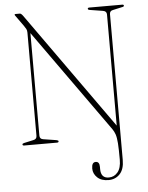

<svg xmlns="http://www.w3.org/2000/svg" viewBox="-61 -749 784 1020"><g transform="rotate(-5 331.5 -239.0)"><path d="M520 -45.5 130.5 -592V-45.5Q130.5 -27 149 -24.5L219 -13.5Q229.5 -11.5 229.5 -6.5Q229.5 0 221 0H45.5Q37 0 37 -6.5Q37 -11.5 47 -13.5L97 -24.5Q115 -28 115 -45.5V-596Q115 -607.5 111 -615.2Q107 -623 99.5 -633.5L59 -690Q55.5 -694.5 55.5 -696.5Q55.5 -700 60.5 -700H84Q90.5 -700 101 -685.5L544.5 -62.5V-655Q544.5 -673 525 -676L456 -687Q445.5 -688.5 445.5 -694Q445.5 -700 454 -700H629.5Q638 -700 638 -694Q638 -688.5 627.5 -687L578 -676Q560.5 -673 560.5 -655V122Q560.5 171.5 536.8 196.8Q513 222 476.5 222Q438 222 416.5 201.5Q395 181 395 153.5Q395 120 416.5 120Q436.5 120 436.5 148V159.5Q436.5 209 479.5 208.5Q507.5 208.5 526.2 186.2Q545 164 545 119Q545 61.5 542.8 31Q540.5 0.5 535 -15.8Q529.5 -32 520 -45.5Z"/></g></svg>

Font: Fraunces 144pt Soft Thin
Style: Regular
Weight: 100
Version: Version 1.000;[0bf87f6ff]